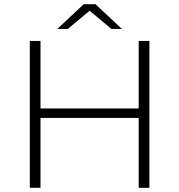

<svg xmlns="http://www.w3.org/2000/svg" viewBox="-20 -895 854 915"><path d="M641 -700H692V0H641ZM173 0H122V-700H173ZM647 -333H167V-378H647ZM253 -757 379 -875H435L561 -757H511L389 -859H425L303 -757Z"/></svg>

Font: Modern
Style: Regular
Weight: 300
Designer: Julieta Ulanovsky
Foundry: Julieta Ulanovsky
Version: Version 8.000